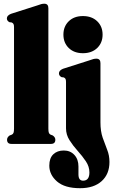

<svg xmlns="http://www.w3.org/2000/svg" viewBox="-20 -775 610 1034"><path d="M240.5 -731V-82.5Q240.5 -66.5 243.2 -59.8Q246 -53 252 -50L264 -45.5Q278 -36 278 -22.5Q278 0 254.5 0H41.5Q18 0 18 -22.5Q18 -36 32 -45.5L44 -50Q50 -53 52.8 -59.8Q55.5 -66.5 55.5 -82.5V-629.5Q55.5 -641 52.5 -646Q49.5 -651 43 -654L31 -655.5Q17 -662.5 17 -676Q17 -691.5 39 -700.5L178.5 -745Q194 -751 202.5 -753Q211 -755 218.5 -755Q240.5 -755 240.5 -731ZM426.5 -488.5Q379 -488.5 350.2 -516.5Q321.5 -544.5 321.5 -588.5Q321.5 -632.5 350.2 -660.5Q379 -688.5 426.5 -688.5Q474.5 -688.5 503.5 -660.5Q532.5 -632.5 532.5 -588.5Q532.5 -544.5 503.5 -516.5Q474.5 -488.5 426.5 -488.5ZM521 -116Q521 -68 533 -33.5Q545 1 557.2 31.5Q569.5 62 569.5 97.5Q569.5 162.5 527.5 200.5Q485.5 238.5 411.5 238.5Q328.5 238.5 287 202.2Q245.5 166 245.5 117Q245.5 76.5 267 56Q288.5 35.5 323.5 35.5Q358.5 35.5 380.5 59.2Q402.5 83 402.5 121.5V164.5Q402.5 198 427.5 198Q461.5 198 461.5 153.5Q461.5 122 442.5 93.8Q423.5 65.5 398.5 37.8Q373.5 10 354.5 -19.8Q335.5 -49.5 335.5 -84V-333.5Q335.5 -345 332.8 -350Q330 -355 323.5 -358L311.5 -359.5Q297.5 -366.5 297.5 -380Q297.5 -395.5 319 -404.5L458.5 -449Q474.5 -455 482.8 -457Q491 -459 499 -459Q521 -459 521 -435Z"/></svg>

Font: Fraunces 144pt S050 Black
Style: Regular
Weight: 900
Version: Version 1.000; ttfautohint (v1.8.3)